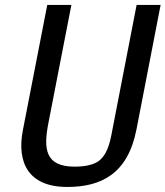

<svg xmlns="http://www.w3.org/2000/svg" viewBox="-20 -750 672 780"><path d="M253 9.5C390 9.5 499 -42.5 534.5 -224.5L632.5 -730H535L432 -199C419.5 -135.5 400.5 -111.5 382 -96.5C362.5 -82 330 -73 283 -73C162.5 -73 156.5 -146.5 176.5 -249.5L270 -730H172L73 -221.5C47.5 -90.5 94.5 9.5 253 9.5Z"/></svg>

Font: Monaspace Argon
Style: Italic
Weight: 400
Italic angle: -11°
Designer: Riley Cran & the Lettermatic Team
Foundry: Lettermatic
Version: Version 1.101 (Monaspace Argon)